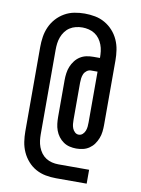

<svg xmlns="http://www.w3.org/2000/svg" viewBox="-92 -823 710 967"><g transform="rotate(10 262.5 -340.0)"><path d="M263 81Q236 81 209.5 76Q183 71 159.5 58Q136 45 118 24.5Q100 4 89 -20.5Q78 -45 74 -71.5Q70 -98 70 -124V-556Q70 -582 74 -608.5Q78 -635 89 -659.5Q100 -684 118 -704Q136 -724 159.5 -737.5Q183 -751 209.5 -756Q236 -761 262 -761Q289 -761 315.5 -756Q342 -751 365.5 -737.5Q389 -724 407 -704Q425 -684 436 -659.5Q447 -635 451 -608.5Q455 -582 455 -556V-225Q455 -208 453 -190.5Q451 -173 444.5 -156.5Q438 -140 428 -126Q418 -112 403.5 -102Q389 -92 372 -88Q355 -84 337 -84Q320 -84 303 -88Q286 -92 271.5 -102Q257 -112 246.5 -126Q236 -140 230 -156.5Q224 -173 222 -190.5Q220 -208 220 -225V-414Q220 -431 222.5 -449Q225 -467 231.5 -483Q238 -499 249 -513.5Q260 -528 275 -537.5Q290 -547 307 -550.5Q324 -554 342 -554H376V-556Q376 -572 374 -588.5Q372 -605 366 -621Q360 -637 350 -650.5Q340 -664 326 -673Q312 -682 295.5 -686Q279 -690 263 -690Q246 -690 229.5 -686Q213 -682 199 -673Q185 -664 175 -650.5Q165 -637 159 -621Q153 -605 151 -588.5Q149 -572 149 -556V-124Q149 -108 151 -91.5Q153 -75 159 -59Q165 -43 175 -29.5Q185 -16 199 -7Q213 2 229.5 6Q246 10 263 10H420V81ZM337 -155Q349 -155 357.5 -163Q366 -171 370 -181.5Q374 -192 375 -203Q376 -214 376 -225V-484H342Q331 -484 321 -476.5Q311 -469 306.5 -458.5Q302 -448 300.5 -436.5Q299 -425 299 -414V-225Q299 -214 300 -203Q301 -192 305 -181.5Q309 -171 317.5 -163Q326 -155 337 -155Z"/></g></svg>

Font: Iosevka Pride
Style: Regular
Weight: 400
Monospace: yes
Designer: Belleve Invis
Foundry: Belleve Invis
Version: Version 30.3.1; ttfautohint (v1.8.4)